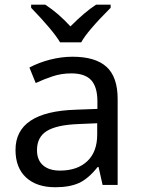

<svg xmlns="http://www.w3.org/2000/svg" viewBox="-20 -786 601 816"><path d="M234.9 -61Q308.6 -61 350.8 -100.8Q393.1 -140.6 393.1 -213.9V-262.2L314 -258.8Q221.7 -255.4 179.4 -229.5Q137.2 -203.6 137.2 -147.9Q137.2 -106 162.8 -83.5Q188.5 -61 234.9 -61ZM416 0 398.9 -76.2H395Q355 -25.9 315.2 -8.1Q275.4 9.8 214.8 9.8Q135.7 9.8 90.8 -31.7Q45.9 -73.2 45.9 -148.9Q45.9 -312 303.2 -319.8L394 -323.2V-355Q394 -416 367.7 -445.1Q341.3 -474.1 283.2 -474.1Q240.7 -474.1 202.9 -461.4Q165 -448.7 131.8 -433.1L105 -499Q145.5 -520.5 193.4 -532.7Q241.2 -544.9 288.1 -544.9Q385.3 -544.9 432.6 -502Q480 -459 480 -365.2V0ZM112.3 -766.1H172.4Q228 -730 279.3 -673.8Q340.8 -735.4 388.2 -766.1H450.2V-752.9Q350.1 -652.8 325.2 -606H235.4Q206.1 -655.8 112.3 -752.9Z"/></svg>

Font: NotoSans
Style: Regular
Weight: 400
Designer: Monotype Design team
Foundry: Monotype Imaging Inc.
Version: Version 1.04; ttfautohint (v1.4.1)